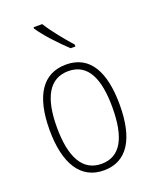

<svg xmlns="http://www.w3.org/2000/svg" viewBox="-144 -938 750 937"><g transform="rotate(-20 231.0 -470.0)"><path d="M192 -857H147V-850C179 -802 240 -738 282 -699H307V-709C269 -752 223 -807 192 -857ZM413 -358C413 -526 359 -632 233 -632C111 -632 49 -535 49 -359C49 -183 112 -83 232 -83C353 -83 413 -182 413 -358ZM87 -359C87 -512 133 -598 233 -598C336 -598 375 -504 375 -359C375 -201 330 -117 232 -117C133 -117 87 -205 87 -359Z"/></g></svg>

Font: Noto Sans Telugu UI Condensed ExtraLight
Style: Regular
Weight: 200
Width: 3
Designer: Jelle Bosma - Monotype Design Team
Foundry: Monotype Imaging Inc.
Version: Version 2.005